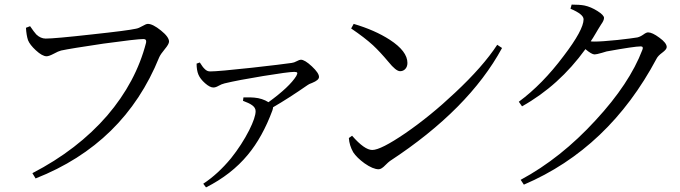

<svg xmlns="http://www.w3.org/2000/svg" viewBox="-20 -774 2960 836"><path d="M135 3 121 -20Q318 -122 447 -271Q572 -417 616 -588Q619 -604 605 -604Q575 -604 430 -584Q288 -563 246 -554Q234 -551 214 -540Q193 -529 183 -529Q164 -529 136 -555Q110 -579 102 -599Q95 -620 93 -653L111 -660Q128 -635 138 -624Q157 -606 179 -606Q218 -606 379 -624Q537 -641 572 -649Q584 -651 601 -661Q616 -670 624 -670Q645 -670 680.5 -641.5Q716 -613 716 -593Q716 -582 697.5 -560Q679 -538 673 -524Q521 -149 135 3Z M877 42 865 26Q929 -16 986 -85Q1033 -144 1065 -207Q1093 -263 1093 -290Q1093 -306 1076 -317Q1065 -325 1038 -335L1040 -350Q1045 -350 1054 -350Q1077 -350 1087 -349Q1122 -346 1149 -329Q1241 -396 1270 -443Q1276 -454 1274 -457.5Q1272 -461 1261 -461Q1236 -461 1126 -443Q1016 -425 958 -411Q945 -408 931 -400Q919 -393 909 -393Q894 -393 873 -411.5Q852 -430 844 -449Q836 -468 836 -497L850 -502Q863 -481 871 -474Q881 -463 895 -463Q930 -463 1076 -479Q1210 -494 1250 -500Q1260 -501 1273 -508Q1284 -514 1290 -514Q1307 -514 1338 -485Q1369 -456 1369 -439Q1369 -425 1339 -413Q1325 -408 1320 -404Q1238 -347 1169 -307Q1169 -302 1166 -293Q1123 -177 1059 -100Q988 -14 877 42Z M1629 -37Q1604 -37 1567 -63Q1534 -87 1518 -111Q1501 -141 1499 -173L1513 -183Q1567 -121 1601 -121Q1638 -121 1745 -194Q1854 -269 1961 -370Q2083 -484 2145 -579L2166 -565Q2021 -298 1678 -73Q1671 -68 1659 -56Q1641 -37 1629 -37ZM1722 -464Q1704 -464 1671 -505Q1635 -548 1604 -577Q1568 -610 1509 -650L1520 -670Q1612 -643 1677 -601Q1754 -551 1754 -500Q1754 -484 1745 -474Q1736 -464 1722 -464Z M2261 30 2247 9Q2422 -85 2574 -251Q2721 -410 2777 -557Q2783 -572 2770 -572Q2742 -572 2621 -550Q2614 -548 2601 -544Q2577 -537 2569 -537Q2556 -537 2529 -560Q2414 -401 2253 -311L2239 -331Q2342 -407 2434 -530Q2521 -644 2521 -690Q2521 -712 2464 -736L2469 -754Q2504 -754 2525 -750Q2553 -744 2581.5 -726Q2610 -708 2610 -696Q2610 -685 2597 -667Q2589 -655 2584 -646Q2581 -640 2574 -629Q2560 -605 2552 -594Q2558 -593 2570 -593Q2600 -593 2669 -600Q2732 -607 2755 -611Q2768 -614 2782 -624Q2794 -633 2802 -633Q2820 -633 2851 -610Q2883 -587 2883 -569Q2883 -559 2864 -545Q2845 -531 2839 -519Q2631 -128 2261 30Z"/></svg>

Font: GenRyuMin TW R
Style: Regular
Weight: 400
Version: Version 1.501;PS 1;hotconv 16.6.51;makeotf.lib2.5.65220